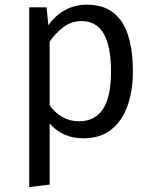

<svg xmlns="http://www.w3.org/2000/svg" viewBox="-20 -571 655 809"><path d="M344.6 -551.3Q416.4 -551.3 459.2 -516.4Q502.1 -481.5 521 -418.2Q540 -354.9 540 -270.3Q540 -188.7 517.2 -124.9Q494.4 -61 448.2 -24.6Q402.1 11.8 331.8 11.8Q243.1 11.8 189.2 -50.8V206.7L103.1 217.4V-540H176.4L183.6 -464.6Q213.3 -506.2 254.4 -528.7Q295.4 -551.3 344.6 -551.3ZM324.1 -482.1Q279.5 -482.1 245.1 -455.1Q210.8 -428.2 189.2 -395.4V-127.7Q210.3 -96.4 242.3 -78.2Q274.4 -60 312.8 -60Q380 -60 413.8 -111.3Q447.7 -162.6 447.7 -270.8Q447.7 -482.1 324.1 -482.1Z"/></svg>

Font: FiraCode Nerd Font
Style: Regular
Weight: 400
Designer: Carrois Corporate, Edenspiekermann AG, Nikita Prokopov
Foundry: Carrois Corporate, Edenspiekermann AG, Nikita Prokopov
Version: Version 6.002;Nerd Fonts 3.4.0